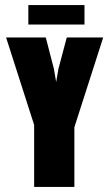

<svg xmlns="http://www.w3.org/2000/svg" viewBox="-20 -739 432 759"><path d="M115 0V-245L4 -591H161L193 -467L202 -415L211 -467L244 -591H388L274 -236V0ZM92 -642V-719H314V-642Z"/></svg>

Font: Alumni Sans Black
Style: Regular
Weight: 900
Designer: Robert E. Leuschke
Foundry: Robert E. Leuschke
Version: Version 1.018